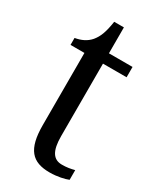

<svg xmlns="http://www.w3.org/2000/svg" viewBox="-174 -719 657 789"><g transform="rotate(30 154.5 -324.5)"><path d="M203 10C240 10 273 2 290 -5V-51C271 -46 254 -43 231 -43C190 -43 170 -73 170 -143V-487H282V-536H170V-659H124C116 -605 105 -579 87 -557C69 -536 45 -525 16 -520V-487H82V-145C82 -30 120 10 203 10Z"/></g></svg>

Font: Noto Serif Devanagari Condensed
Style: Regular
Weight: 400
Width: 3
Designer: Universal Thirst, Indian Type Foundry and the Monotype Design Team
Foundry: Monotype Imaging Inc.
Version: Version 2.004